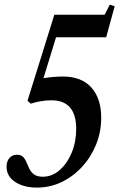

<svg xmlns="http://www.w3.org/2000/svg" viewBox="-20 -818 526 848"><path d="M143 10.5Q84.5 10.5 46.8 -14.5Q9 -39.5 9 -81.5Q9 -105.5 21.5 -120Q34 -134.5 55.5 -134.5Q73 -134.5 82.2 -124.8Q91.5 -115 97.2 -100.5Q103 -86 110.2 -71.5Q117.5 -57 131 -47.2Q144.5 -37.5 169 -37.5Q210 -37.5 243.5 -66.8Q277 -96 296.8 -144Q316.5 -192 316.5 -248.5Q316.5 -375 207 -375Q182.5 -375 158.8 -370.8Q135 -366.5 115.5 -360L101.5 -373L220 -753H442L465 -797.5L486.5 -790.5L449 -653.5H227.5L172 -472.5Q191.5 -476 214.5 -478Q237.5 -480 258 -480Q340 -480 383.5 -431.5Q427 -383 427 -298Q427 -236 404.8 -180.5Q382.5 -125 343.2 -82Q304 -39 252.8 -14.2Q201.5 10.5 143 10.5Z"/></svg>

Font: Libre Caslon Condensed Medium Italic
Style: Regular
Weight: 500
Italic angle: -22.583°
Designer: Pablo Impallari, Rodrigo Fuenzalida, Katja Schimmel, Ertekin Erdin
Foundry: Pablo Impallari, Rodrigo Fuenzalida
Version: Version 2.000; ttfautohint (v1.8.4.7-5d5b);gftools[0.9.33]